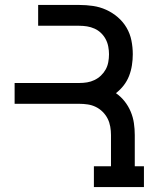

<svg xmlns="http://www.w3.org/2000/svg" viewBox="-20 -755 640 775"><path d="M359 0V-84H428V-210Q428 -227 425 -244Q422 -261 414.5 -276Q407 -291 394.5 -303.5Q382 -316 366.5 -323.5Q351 -331 334 -333.5Q317 -336 300 -336H39V-420H300Q316 -420 331.5 -422.5Q347 -425 361.5 -432Q376 -439 387.5 -450Q399 -461 406.5 -474.5Q414 -488 417 -504Q420 -520 420 -536Q420 -551 417 -567Q414 -583 406.5 -597Q399 -611 387.5 -622Q376 -633 361.5 -639.5Q347 -646 331.5 -648.5Q316 -651 300 -651H134V-735H300Q328 -735 355.5 -731Q383 -727 408.5 -715.5Q434 -704 455.5 -685.5Q477 -667 491 -643Q505 -619 510.5 -591.5Q516 -564 516 -536Q516 -514 512.5 -491.5Q509 -469 501 -448.5Q493 -428 479.5 -410.5Q466 -393 448 -379Q468 -365 483 -346Q498 -327 507.5 -304.5Q517 -282 520.5 -258Q524 -234 524 -210V-84H561V0Z"/></svg>

Font: Iosevka HT Medium Extended
Style: Regular
Weight: 500
Width: 7
Monospace: yes
Designer: Belleve Invis
Foundry: Belleve Invis
Version: Version 32.3.0; ttfautohint (v1.8.4)